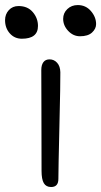

<svg xmlns="http://www.w3.org/2000/svg" viewBox="-65 -732 402 763"><path d="M252.9 -587.9Q226.1 -587.9 206.1 -609.1Q186 -630.4 186 -657.2Q186 -680.2 202.6 -696Q219.2 -711.9 244.1 -711.9Q275.9 -711.9 296.4 -688Q316.9 -664.1 316.9 -636.2Q316.9 -617.7 300.8 -602.8Q284.7 -587.9 252.9 -587.9ZM22 -578.1Q-7.3 -578.1 -26.1 -599.4Q-44.9 -620.6 -44.9 -651.9Q-44.9 -675.3 -30 -691.7Q-15.1 -708 8.8 -708Q44.9 -708 65.4 -683.8Q85.9 -659.7 85.9 -628.9Q85.9 -578.1 22 -578.1ZM138.2 11.2Q118.2 11.2 109.1 -4.2Q100.1 -19.5 100.1 -53.2Q100.1 -178.2 99.6 -295.2Q99.1 -412.1 99.1 -454.1Q99.1 -473.6 107.4 -484.9Q115.7 -496.1 131.8 -496.1Q149.9 -496.1 162.1 -482.4Q174.3 -468.8 174.8 -444.8Q175.3 -403.3 171.1 -230.7Q167 -58.1 167 -21Q167 11.2 138.2 11.2Z"/></svg>

Font: Shantell Sans Normal
Style: Regular
Weight: 300
Designer: Stephen Nixon, Anya Danilova, Shantell Martin
Foundry: Arrow Type
Version: Version 1.006;[559af2be0]